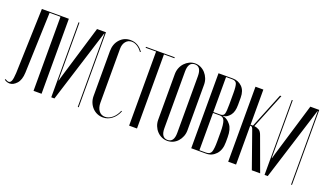

<svg xmlns="http://www.w3.org/2000/svg" viewBox="-55 -843 2039 1191"><g transform="rotate(20 964.5 -247.5)"><path d="M3 -9Q10 -5 15.5 -2.5Q21 0 26 0Q38 0 44 -14.5Q50 -29 52 -67L66 -495H244V0H191V-489H119L105 -89Q103 -40 81 -16Q59 8 35 8Q17 8 0 -4Z M489 -495V0H483V-484H481L329 0H308V-495H314V-114H316L324 -143L430 -495Z M552 -393Q552 -441 580 -471.5Q608 -502 650 -502Q701 -502 734 -455L729 -452Q715 -472 697 -483.5Q679 -495 660 -495Q636 -495 621 -476.5Q606 -458 606 -429V-73Q606 -40 621 -20Q636 0 662 0Q687 0 710 -19.5Q733 -39 745 -70L750 -68Q736 -33 709.5 -12.5Q683 8 651 8Q630 8 612 0Q594 -8 580.5 -22.5Q567 -37 559.5 -56Q552 -75 552 -97Z M943 -489H874V0H822V-489H753V-495H943Z M1076 -503Q1096 -503 1113.5 -494.5Q1131 -486 1144 -471.5Q1157 -457 1164.5 -438Q1172 -419 1172 -397V-96Q1172 -75 1164.5 -56Q1157 -37 1144 -22.5Q1131 -8 1113.5 0Q1096 8 1076 8Q1056 8 1038.5 0Q1021 -8 1007.5 -22.5Q994 -37 986.5 -56Q979 -75 979 -96V-397Q979 -419 986.5 -438Q994 -457 1007.5 -471.5Q1021 -486 1038.5 -494.5Q1056 -503 1076 -503ZM1076 -497Q1033 -497 1033 -434V-60Q1033 2 1076 2Q1118 2 1118 -60V-434Q1118 -497 1076 -497Z M1413 -352Q1413 -306 1394.5 -283Q1376 -260 1356 -257L1347 -256L1348 -254L1356 -253Q1379 -248 1400 -221.5Q1421 -195 1421 -142V-109Q1421 -57 1394.5 -28.5Q1368 0 1330 0H1232V-495H1327Q1363 -495 1388 -470.5Q1413 -446 1413 -400ZM1329 -258Q1352 -258 1356.5 -275.5Q1361 -293 1361 -336V-413Q1361 -456 1354.5 -472.5Q1348 -489 1324 -489H1284V-258ZM1369 -157Q1369 -208 1360.5 -230Q1352 -252 1329 -252H1284V-6H1327Q1354 -6 1361.5 -25.5Q1369 -45 1369 -96Z M1550 -232Q1545 -248 1540.5 -252.5Q1536 -257 1529 -257H1528V0H1476V-495H1528V-263H1542H1544L1638 -495H1647L1553 -263Q1570 -261 1584 -253Q1598 -245 1606 -221L1687 0H1632Z M1897 -495V0H1891V-484H1889L1737 0H1716V-495H1722V-114H1724L1732 -143L1838 -495Z"/></g></svg>

Font: Moniqa Cond Display
Style: Regular
Weight: 400
Width: 3
Designer: Rajesh Rajput
Foundry: Rajesh Rajput
Version: Version 1.000